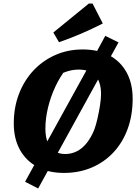

<svg xmlns="http://www.w3.org/2000/svg" viewBox="-20 -966 780 1087"><path d="M283 -57 196 101 122 63 211 -99ZM342 13Q254 13 190.5 -21.5Q127 -56 92.5 -118.5Q58 -181 58 -267Q58 -358 87.5 -434.5Q117 -511 169.5 -567Q222 -623 293 -654.5Q364 -686 448 -686Q536 -686 599 -652.5Q662 -619 696.5 -556.5Q731 -494 731 -407Q731 -314 703 -237Q675 -160 623 -104Q571 -48 499.5 -17.5Q428 13 342 13ZM349 -94Q385 -94 416 -110Q447 -126 471.5 -157Q496 -188 514 -232Q524 -260 532.5 -297.5Q541 -335 546.5 -371.5Q552 -408 552 -433Q552 -502 520.5 -537Q489 -572 426 -572Q394 -572 362.5 -562.5Q331 -553 291 -534L354 -575Q318 -529 292 -472.5Q266 -416 251.5 -355.5Q237 -295 237 -237Q237 -191 250 -159.5Q263 -128 288 -111Q313 -94 349 -94ZM501 -625 576 -763 651 -726 575 -588ZM211 -99 501 -625 575 -588 283 -57ZM314 -727 282 -782 483 -946H504L562 -833Q501 -802 439.5 -775.5Q378 -749 314 -727Z"/></svg>

Font: Piazzolla Thin Black
Style: Italic
Weight: 900
Italic angle: -11.3°
Version: Version 2.005